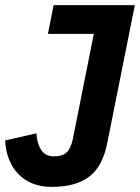

<svg xmlns="http://www.w3.org/2000/svg" viewBox="-24 -718 546 749"><path d="M502 -698 394 -158Q376 -68 323.5 -28.5Q271 11 178 11Q135 11 102 -2.5Q69 -16 46.5 -40Q24 -64 11 -97Q-2 -130 -4 -170L118 -198Q120 -160 136 -134Q152 -108 187 -108Q219 -108 235.5 -123Q252 -138 260 -175L342 -586H163L185 -698Z"/></svg>

Font: IBM Plex Sans Cond
Style: Bold Italic
Weight: 700
Width: 3
Italic angle: -11°
Designer: Mike Abbink, Paul van der Laan, Pieter van Rosmalen
Foundry: Bold Monday
Version: Version 1.3